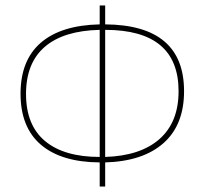

<svg xmlns="http://www.w3.org/2000/svg" viewBox="-20 -672 748 701"><path d="M344 9V-79Q204 -80 129.5 -143.5Q55 -207 55 -330Q55 -452 129 -516Q203 -580 344 -583V-652H364V-583Q652 -581 652 -339Q652 -216 577 -149.5Q502 -83 364 -79V9ZM632 -339Q632 -563 364 -563V-99Q493 -103 562.5 -164.5Q632 -226 632 -339ZM75 -329Q75 -215 144.5 -157Q214 -99 344 -99V-563Q212 -560 143.5 -501Q75 -442 75 -329Z"/></svg>

Font: Alegreya Sans SC Thin
Style: Regular
Weight: 100
Designer: Juan Pablo del Peral
Foundry: Huerta Tipografica
Version: Version 2.007